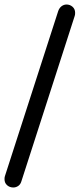

<svg xmlns="http://www.w3.org/2000/svg" viewBox="-31 -770 353 851"><path d="M28 61Q12 61 0.5 51Q-11 41 -11 24Q-11 15 -9 10L227 -721Q232 -735 242 -742.5Q252 -750 264 -750Q279 -750 290.5 -740Q302 -730 302 -713Q302 -704 300 -699L64 33Q60 47 50 54Q40 61 28 61Z"/></svg>

Font: SN Pro
Style: Regular
Weight: 400
Designer: Tobias Whetton
Foundry: Supernotes
Version: Version 1.003